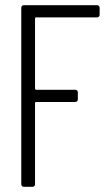

<svg xmlns="http://www.w3.org/2000/svg" viewBox="-20 -720 418 740"><path d="M364 -663V-690C364 -696 360 -700 354 -700H72C66 -700 62 -696 62 -690V-10C62 -4 66 0 72 0H105C111 0 115 -4 115 -10V-323C115 -325 117 -327 119 -327H270C276 -327 280 -331 280 -337V-364C280 -370 276 -374 270 -374H119C117 -374 115 -376 115 -378V-649C115 -651 117 -653 119 -653H354C360 -653 364 -657 364 -663Z"/></svg>

Font: Barlow Condensed Light
Style: Regular
Weight: 300
Width: 3
Designer: Jeremy Tribby
Foundry: Tribby Type
Version: Version 1.422;hotconv 1.0.109;makeotfexe 2.5.65596